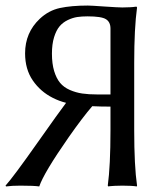

<svg xmlns="http://www.w3.org/2000/svg" viewBox="-20 -672 601 695"><path d="M296.9 -612.8C330.4 -612.8 352.6 -609.4 363.5 -602.5C374.4 -595.7 379.9 -584.5 379.9 -568.8V-330.1H332C311.2 -330.1 293.1 -331.2 277.6 -333.5C262.1 -335.8 247.2 -340.1 232.7 -346.4C218.2 -352.8 206.5 -361.3 197.5 -372.1C188.6 -382.8 181.4 -397.1 176 -414.8C170.7 -432.5 168 -453.6 168 -478C168 -500.8 170.6 -520.6 175.8 -537.4C181 -554.1 187.6 -567.2 195.6 -576.7C203.5 -586.1 213.5 -593.7 225.3 -599.4C237.2 -605.1 248.7 -608.7 259.8 -610.4C270.8 -612 283.2 -612.8 296.9 -612.8ZM219.2 -299.8C204.3 -280.3 168.8 -230.8 112.8 -151.4C56.8 -71.9 19.2 -21.5 0 0L2 2.9C15.3 1 32.7 0 54.2 0C86.8 0 109.4 1 122.1 2.9C133.1 -29.9 168.8 -89.5 229 -175.8C262.5 -223.6 290.9 -260.9 314 -287.6C333.5 -286.6 355.5 -286.1 379.9 -286.1V-200.2C379.9 -114.3 376.6 -47.5 370.1 0L372.1 2.9L377 2C380.5 1.6 386.6 1.2 395 0.7C403.5 0.2 412.8 0 422.9 0C446.3 0 463.7 1 475.1 2.9L476.1 0C469.2 -47.5 465.8 -114.3 465.8 -200.2V-444.8C465.8 -528.2 469.2 -594.9 476.1 -645L474.1 -647.9L468.8 -647.5C465.5 -646.8 459.6 -646.2 450.9 -645.8C442.3 -645.3 432.9 -645 422.9 -645C412.4 -645 391 -646.2 358.4 -648.4C325.8 -650.7 305.7 -651.9 297.9 -651.9C258.1 -651.9 224.6 -648.9 197.3 -643.1C169.9 -637.2 145.5 -624.2 124 -604C88.5 -570.5 70.8 -528.8 70.8 -479C70.8 -440.6 80.1 -407.9 98.6 -380.9C117.2 -353.8 141.3 -332.8 170.9 -317.9C186.2 -310.1 202.3 -304 219.2 -299.8Z"/></svg>

Font: Linux Biolinum G
Style: Bold
Weight: 700
Designer: Philipp H. Poll
Foundry: Philipp H. Poll
Version: Version 1.1.0